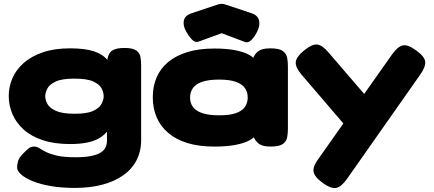

<svg xmlns="http://www.w3.org/2000/svg" viewBox="-20 -748 2236 989"><path d="M366 220Q297 220 242 210.5Q187 201 148 185Q109 169 88.5 150.5Q68 132 68 114Q68 102 72.5 84Q77 66 96 46Q119 22 130 14.5Q141 7 155 7Q170 7 183 15.5Q196 24 216.5 34.5Q237 45 272.5 53.5Q308 62 369 62Q418 62 449.5 55.5Q481 49 499 37.5Q517 26 524 10.5Q531 -5 531 -23V-429Q536 -473 557 -487Q578 -501 620 -501Q664 -501 682 -488Q700 -475 703.5 -454.5Q707 -434 707 -412V-27Q707 32 683 78Q659 124 614 155.5Q569 187 506.5 203.5Q444 220 366 220ZM341 -6Q260 -6 200 -26Q140 -46 101.5 -81Q63 -116 44 -160.5Q25 -205 25 -254Q25 -301 44 -345Q63 -389 102 -423.5Q141 -458 200.5 -478.5Q260 -499 341 -499Q418 -499 464.5 -483.5Q511 -468 535 -437Q559 -406 567.5 -359.5Q576 -313 576 -251Q576 -170 556.5 -115.5Q537 -61 486.5 -33.5Q436 -6 341 -6ZM365 -162Q429 -162 460.5 -177Q492 -192 503 -213Q514 -234 514 -252Q514 -272 503 -293Q492 -314 460 -328.5Q428 -343 363 -343Q299 -343 267 -328Q235 -313 224 -292Q213 -271 213 -252Q213 -234 224 -213Q235 -192 268 -177Q301 -162 365 -162Z M1372 7Q1326 7 1305.5 -14.5Q1285 -36 1282 -58H1300Q1291 -39 1264 -24.5Q1237 -10 1192 -1.5Q1147 7 1084 7Q1005 7 946 -11Q887 -29 847 -63Q807 -97 787 -143.5Q767 -190 767 -247Q767 -304 787 -350Q807 -396 847 -429Q887 -462 946 -480Q1005 -498 1084 -498Q1146 -498 1190.5 -489.5Q1235 -481 1262.5 -466Q1290 -451 1300 -431H1282Q1282 -458 1303.5 -478.5Q1325 -499 1372 -499Q1418 -499 1436.5 -485.5Q1455 -472 1459 -451Q1463 -430 1463 -408V-83Q1463 -61 1459 -40Q1455 -19 1436.5 -6Q1418 7 1372 7ZM1110 -154Q1164 -154 1196 -165.5Q1228 -177 1242 -198Q1256 -219 1256 -246Q1256 -274 1241.5 -294.5Q1227 -315 1195 -326.5Q1163 -338 1108 -338Q1054 -338 1021 -326.5Q988 -315 973.5 -294Q959 -273 959 -245Q959 -218 973.5 -197.5Q988 -177 1021.5 -165.5Q1055 -154 1110 -154ZM1122 -728Q1130 -728 1136.5 -726Q1143 -724 1146 -723L1275 -680Q1307 -670 1314 -644Q1321 -618 1305 -586Q1292 -559 1275 -542Q1258 -525 1241 -532L1122 -577L1004 -534Q985 -527 968.5 -544.5Q952 -562 938 -587Q921 -619 927.5 -644Q934 -669 967 -680L1097 -723Q1099 -724 1106.5 -726Q1114 -728 1122 -728Z M1642 194Q1598 162 1595 134.5Q1592 107 1621 69L1999 -467Q2028 -508 2054.5 -514Q2081 -520 2124 -488Q2167 -457 2170 -431Q2173 -405 2147 -367L1767 174Q1738 215 1711.5 220Q1685 225 1642 194ZM1813 -37 1532 -365Q1501 -402 1503.5 -428.5Q1506 -455 1545 -487Q1588 -522 1614.5 -518.5Q1641 -515 1672 -478L1863 -256Z"/></svg>

Font: Fredoka Expanded
Style: Bold
Weight: 700
Width: 7
Designer: Ben Nathan
Foundry: Milena B. Brandão, Ben Nathan
Version: Version 2.001